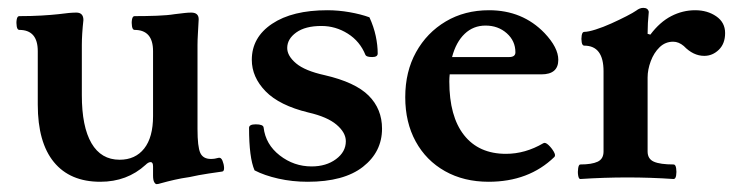

<svg xmlns="http://www.w3.org/2000/svg" viewBox="-20 -451 1864 488"><path d="M378 17Q375 17 372 12Q369 7 369 -5V-28Q369 -39 363 -39Q357 -39 350 -32Q303 11 235 11Q158 11 117 -39Q76 -89 76 -185V-321Q76 -375 29 -375Q24 -375 22.5 -384Q21 -393 22.5 -401.5Q24 -410 29 -410Q60 -410 85.5 -411.5Q111 -413 129 -415Q158 -419 174 -419Q192 -419 192 -400Q190 -382 189 -366Q188 -350 188 -337V-209Q188 -129 212.5 -87Q237 -45 284 -45Q324 -45 346.5 -73.5Q369 -102 369 -156V-321Q369 -375 322 -375Q317 -375 315.5 -384Q314 -393 315.5 -401.5Q317 -410 322 -410Q351 -410 378.5 -411Q406 -412 424 -415Q441 -417 449.5 -418Q458 -419 466 -419Q485 -419 485 -402Q484 -382 483 -365.5Q482 -349 482 -337V-123Q482 -78 489 -62.5Q496 -47 516 -47Q526 -47 536 -50Q542 -51 545.5 -42.5Q549 -34 549.5 -25Q550 -16 545 -15Q537 -14 510.5 -10Q484 -6 462 -1Q441 2 423.5 6Q406 10 388 15Q385 16 382.5 16.5Q380 17 378 17Z M762 11Q723 11 687.5 3Q652 -5 627 -18Q613 -50 613 -126Q613 -135 630 -135Q649 -135 650 -127Q655 -84 691 -56Q727 -28 772 -28Q809 -28 834 -46.5Q859 -65 859 -92Q859 -114 835.5 -134Q812 -154 764 -165Q690 -183 655 -219Q620 -255 620 -299Q620 -356 671.5 -390.5Q723 -425 812 -425Q840 -425 868.5 -420Q897 -415 919 -407Q930 -383 935 -359.5Q940 -336 940 -315Q940 -306 926 -306Q912 -306 909 -311Q895 -346 864 -365.5Q833 -385 797 -385Q756 -385 733 -368.5Q710 -352 710 -329Q710 -309 732.5 -290Q755 -271 805 -260Q883 -242 917 -208Q951 -174 951 -124Q951 -65 902.5 -27Q854 11 762 11Z M1222 11Q1159 11 1111 -16Q1063 -43 1036.5 -91.5Q1010 -140 1010 -204Q1010 -269 1037.5 -318.5Q1065 -368 1113 -396.5Q1161 -425 1223 -425Q1308 -425 1364 -367Q1399 -330 1399 -299Q1399 -262 1356 -262H1123Q1122 -253 1122 -244Q1122 -155 1159.5 -107.5Q1197 -60 1266 -60Q1315 -60 1361 -87Q1366 -90 1374 -82.5Q1382 -75 1387.5 -65.5Q1393 -56 1389 -52Q1324 11 1222 11ZM1214 -386Q1183 -386 1161 -365Q1139 -344 1129 -306H1274Q1290 -306 1290 -318Q1290 -347 1268 -366.5Q1246 -386 1214 -386Z M1455 4Q1451 4 1449.5 -5Q1448 -14 1449.5 -23.5Q1451 -33 1455 -33Q1484 -33 1499 -40Q1514 -47 1514 -66V-270Q1514 -335 1465 -335Q1460 -335 1458.5 -343.5Q1457 -352 1458.5 -361Q1460 -370 1465 -370Q1475 -370 1494 -376Q1513 -382 1534 -391.5Q1555 -401 1572.5 -410Q1590 -419 1597 -424Q1606 -431 1615 -431Q1627 -431 1629 -421Q1626 -392 1626 -365L1633 -363Q1657 -395 1686 -410Q1715 -425 1747 -425Q1778 -425 1800.5 -409.5Q1823 -394 1823 -367Q1823 -340 1807 -324.5Q1791 -309 1770 -309Q1742 -309 1718 -334Q1705 -345 1691 -345Q1671 -345 1656.5 -331Q1642 -317 1634 -295.5Q1626 -274 1626 -254V-66Q1626 -47 1642 -40Q1658 -33 1692 -33Q1697 -33 1698.5 -23.5Q1700 -14 1698.5 -5Q1697 4 1692 4Q1663 2 1633.5 1Q1604 0 1575 0Q1545 0 1515 1Q1485 2 1455 4Z"/></svg>

Font: Junicode SmExp
Style: Bold
Weight: 700
Width: 6
Designer: Peter S. Baker
Version: Version 2.205; ttfautohint (v1.8.4)